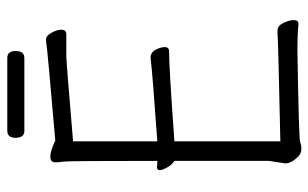

<svg xmlns="http://www.w3.org/2000/svg" viewBox="-184 -676 867 540"><g transform="rotate(-90 250.0 -405.5)"><path d="M101 8Q89 8 80 -1Q61 -20 61 -37L68 -84V-349Q57 -356 49.5 -369.5Q42 -383 42 -390Q42 -398 50 -398Q57 -397 68 -397Q68 -649 66 -661Q64 -673 64 -684Q64 -698 80 -698Q96 -698 125 -684Q366 -705 381 -707Q400 -710 410 -710Q420 -710 428.5 -694.5Q437 -679 437 -667Q437 -654 425 -653H362Q348 -653 123 -634V-397Q319 -411 358 -416Q373 -416 380.5 -402Q388 -388 388 -376Q388 -364 376 -364Q331 -364 123 -349V-51Q403 -57 427 -59H435Q448 -59 456 -42.5Q464 -26 464 -13Q464 0 453 0Q427 -3 378 -3Q132 1 122 4.5Q112 8 101 8ZM152 -771Q133 -771 133 -796Q133 -819 153 -819H358Q377 -819 377 -795Q377 -771 357 -771Z"/></g></svg>

Font: LXGW WenKai Mono TC Light
Style: Regular
Weight: 300
Designer: LXGW / Fontworks Inc.
Foundry: LXGW / Fontworks Inc.
Version: Version 1.330